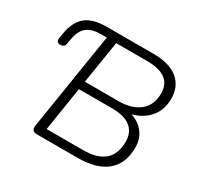

<svg xmlns="http://www.w3.org/2000/svg" viewBox="-151 -881 1085 1057"><g transform="rotate(30 391.5 -352.5)"><path d="M204 0Q166 0 172 -38L270 -654H234Q176 -654 144 -629Q112 -604 102 -541L98 -517Q94 -491 68 -491Q39 -491 45 -524L49 -548Q61 -626 104.5 -665.5Q148 -705 241 -705H534Q641 -705 693.5 -660.5Q746 -616 746 -540Q746 -469 706.5 -421.5Q667 -374 599 -356Q651 -339 680 -300.5Q709 -262 709 -208Q709 -105 645.5 -52.5Q582 0 464 0ZM287 -383H502Q585 -383 634 -422.5Q683 -462 683 -536Q683 -653 528 -653H330ZM235 -52H466Q647 -52 647 -209Q647 -269 607 -300Q567 -331 493 -331H279Z"/></g></svg>

Font: Nunito Light
Style: Italic
Weight: 300
Italic angle: -9°
Designer: Vernon Adams
Foundry: Vernon Adams
Version: Version 3.601; ttfautohint (v1.8.2.53-6de2)